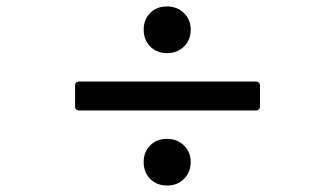

<svg xmlns="http://www.w3.org/2000/svg" viewBox="-20 -610 1040 596"><path d="M787 -344V-280Q787 -267 773 -267H227Q213 -267 213 -280V-344Q213 -357 227 -357H773Q787 -357 787 -344ZM498 -590Q530 -590 551 -569.5Q572 -549 572 -518Q572 -486 551 -465.5Q530 -445 499 -445Q467 -445 446.5 -465.5Q426 -486 426 -518Q426 -549 446 -569.5Q466 -590 498 -590ZM498 -179Q530 -179 551 -158.5Q572 -138 572 -107Q572 -75 551 -54.5Q530 -34 499 -34Q467 -34 446.5 -54.5Q426 -75 426 -107Q426 -138 446 -158.5Q466 -179 498 -179Z"/></svg>

Font: NanumGothicCoding
Style: Bold
Weight: 700
Monospace: yes
Designer: Kwon Bruce; Nicolas Noh; Sung-woo Choi; Go-un Cha; Soo-hyun Park;
Foundry: NHN Corporation
Version: Version 2.000;PS 1;hotconv 1.0.49;makeotf.lib2.0.14853